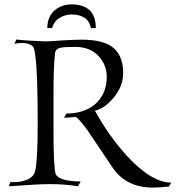

<svg xmlns="http://www.w3.org/2000/svg" viewBox="-20 -847 801 876"><path d="M308 -827Q359 -827 388 -801Q417 -775 417 -719H395Q387 -753 364 -767Q341 -781 306 -781Q278 -781 252 -765.5Q226 -750 218 -719H196Q196 -770 228 -798.5Q260 -827 306 -827ZM678 9Q556 9 494 -82L393 -232Q383 -248 374.5 -259Q366 -270 361 -277Q342 -301 326 -314Q312 -312 298.5 -311Q285 -310 272 -310L283 -329Q362 -329 412 -370Q467 -417 467 -496Q467 -552 429 -592Q390 -633 324 -633Q275 -633 261 -630Q233 -626 231 -603Q227 -570 225.5 -520Q224 -470 224 -403V-259Q224 -83 234 -53Q249 -20 348 -19L336 3Q307 -2 274.5 -4.5Q242 -7 206 -7Q180 -7 133.5 -4.5Q87 -2 20 3L28 -17Q32 -16 44 -16Q75 -16 101 -26Q134 -40 140 -65Q152 -112 152 -283Q152 -612 130 -635Q113 -651 81 -651Q63 -651 46 -647L55 -667Q88 -662 189 -658Q190 -658 210.5 -659Q231 -660 271 -663Q325 -666 351 -666Q438 -666 483 -639Q542 -603 542 -514Q542 -452 496 -398Q455 -351 413 -342Q475 -229 558 -137Q671 -14 761 -14L751 4Q729 6 711 7.5Q693 9 678 9Z"/></svg>

Font: Gideon Roman
Style: Regular
Weight: 400
Designer: Robert E. Leuschke
Foundry: Robert E. Leuschke
Version: Version 2.010